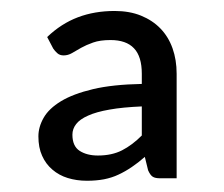

<svg xmlns="http://www.w3.org/2000/svg" viewBox="-20 -745 408 350"><path d="M238.5 -551V-498C226.8 -486.3 214.8 -477.3 202.5 -471C190.2 -464.7 175.5 -461.5 158.5 -461.5C145.2 -461.5 134.1 -464.3 125.2 -470C116.4 -475.7 112 -485.5 112 -499.5C112 -506.5 114.2 -512.9 118.8 -518.8C123.2 -524.6 130.5 -529.8 140.5 -534.2C150.5 -538.8 163.5 -542.4 179.5 -545.2C195.5 -548.1 215.2 -550 238.5 -551ZM66 -677.5 77 -656.5C79 -653.5 81.5 -650.7 84.5 -648C87.5 -645.3 91.3 -644 96 -644C101.3 -644 106.4 -645.4 111.2 -648.2C116.1 -651.1 121.6 -654.2 127.8 -657.8C133.9 -661.2 141.2 -664.5 149.8 -667.5C158.2 -670.5 168.8 -672 181.5 -672C200.5 -672 214.8 -667 224.2 -657C233.8 -647 238.5 -631.5 238.5 -610.5V-592C203.2 -591.3 173.5 -588.2 149.5 -582.5C125.5 -576.8 106.1 -569.5 91.2 -560.5C76.4 -551.5 65.8 -541.4 59.5 -530.2C53.2 -519.1 50 -507.8 50 -496.5C50 -482.8 52.2 -471 56.8 -461C61.2 -451 67.5 -442.6 75.5 -435.8C83.5 -428.9 92.8 -423.8 103.5 -420.5C114.2 -417.2 125.8 -415.5 138.5 -415.5C149.8 -415.5 160.2 -416.4 169.8 -418.2C179.2 -420.1 188.1 -422.9 196.2 -426.8C204.4 -430.6 212.4 -435.2 220.2 -440.5C228.1 -445.8 236 -452 244 -459L250 -434.5C252.7 -428.5 255.5 -424.6 258.5 -422.8C261.5 -420.9 266 -420 272 -420H302V-610.5C302 -627.5 299.5 -643 294.5 -657C289.5 -671 282.2 -683 272.5 -693C262.8 -703 251 -710.8 237 -716.5C223 -722.2 207 -725 189 -725C164.7 -725 142.3 -721.2 122 -713.5C101.7 -705.8 83 -693.8 66 -677.5Z"/></svg>

Font: LatoLatin
Style: Regular
Weight: 400
Designer: Lukasz Dziedzic with Adam Twardoch and Botio Nikoltchev
Foundry: tyPoland Lukasz Dziedzic
Version: Version 2.015; 2015-08-06; http://www.latofonts.com/